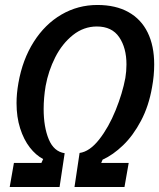

<svg xmlns="http://www.w3.org/2000/svg" viewBox="-20 -752 640 772"><path d="M36 -97H146.5L153.5 -112.5Q124 -128 99.8 -159.2Q75.5 -190.5 61 -236Q46.5 -281.5 46.5 -337.5Q46.5 -375.5 54 -418Q70.5 -512.5 115.8 -583.8Q161 -655 227.2 -693.5Q293.5 -732 371.5 -732Q445 -732 496.2 -703.5Q547.5 -675 573.8 -621.2Q600 -567.5 600 -493Q600 -447.5 591.5 -402Q578.5 -326 547 -266.5Q515.5 -207 475 -168Q434.5 -129 392.5 -110L387 -97H497.5L480.5 0H279.5L300 -137Q340.5 -142.5 378.8 -191.2Q417 -240 444.8 -308.5Q472.5 -377 484 -438.5Q488.5 -465.5 488.5 -493Q488.5 -559.5 459.2 -602.5Q430 -645.5 369.5 -645.5Q316.5 -645.5 273.2 -611Q230 -576.5 202.2 -521.8Q174.5 -467 163.5 -406.5Q155.5 -358.5 155.5 -314Q155.5 -241.5 176 -192Q196.5 -142.5 240 -136L219.5 0H19Z"/></svg>

Font: JuliaMono SemiBold
Style: Italic
Weight: 600
Italic angle: -9°
Monospace: yes
Designer: cormullion
Foundry: corm
Version: Version 0.056; ttfautohint (v1.8.4)